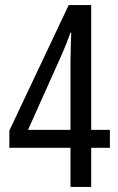

<svg xmlns="http://www.w3.org/2000/svg" viewBox="-20 -740 469 760"><path d="M415 -155V-226H341V-720H252L17 -223V-155H259V0H341V-155ZM259 -498V-226H91L225 -525C237 -552 248 -580 259 -611H262C261 -583 259 -529 259 -498Z"/></svg>

Font: Noto Sans Gujarati UI ExtraCondensed
Style: Regular
Weight: 400
Width: 2
Designer: Jelle Bosma - Monotype Design Team, Universal Thirst
Foundry: Monotype Imaging Inc.
Version: Version 2.106